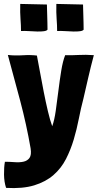

<svg xmlns="http://www.w3.org/2000/svg" viewBox="-37 -780 506 978"><path d="M70 -622Q89 -623 111 -621.5Q133 -620 152.5 -619.5Q172 -619 186.5 -621Q201 -623 205 -629Q205 -644 204.5 -663.5Q204 -683 203.5 -701.5Q203 -720 202.5 -735.5Q202 -751 202 -757L66 -760Q65 -714 67.5 -682.5Q70 -651 70 -622ZM254 -622Q273 -623 295 -621.5Q317 -620 336.5 -619.5Q356 -619 370.5 -621Q385 -623 389 -629Q389 -644 388.5 -663.5Q388 -683 387.5 -701.5Q387 -720 386.5 -735.5Q386 -751 386 -757L250 -760Q249 -714 251.5 -682.5Q254 -651 254 -622ZM3 -500Q34 -387 66 -266Q98 -145 119 -24Q124 9 113.5 24Q103 39 83 43.5Q63 48 37.5 46Q12 44 -12 44Q-17 72 -16.5 109.5Q-16 147 -6 177Q79 182 137.5 164Q196 146 235.5 111.5Q275 77 299 30Q323 -17 338.5 -69Q354 -121 364.5 -175Q375 -229 388 -278Q400 -330 412.5 -384.5Q425 -439 441 -499Q399 -502 364 -500Q329 -498 295 -499Q283 -469 275 -420Q267 -371 260.5 -318Q254 -265 247 -216Q240 -167 229 -137Q218 -167 207 -213.5Q196 -260 186 -311Q176 -362 167 -411.5Q158 -461 151 -497Q119 -501 79 -498.5Q39 -496 3 -500Z"/></svg>

Font: Londrina Solid
Style: Regular
Weight: 400
Designer: Marcelo Magalhaes
Foundry: Marcelo Magalhães
Version: Version 1.002